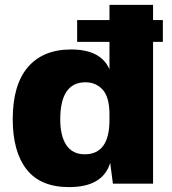

<svg xmlns="http://www.w3.org/2000/svg" viewBox="-20 -750 703 784"><path d="M645 -668V-579H605V0H441L430 -85Q400 14 262 14Q145 14 88.5 -58.5Q32 -131 32 -263Q32 -404 94 -476Q156 -548 270 -548Q392 -548 427 -467V-579H295V-668H427V-730H605V-668ZM226 -262Q226 -195 251 -157.5Q276 -120 326 -120Q427 -120 427 -260V-283Q427 -353 399.5 -383.5Q372 -414 329 -414Q226 -414 226 -262Z"/></svg>

Font: Nacelle Heavy
Style: Regular
Weight: 800
Designer: Sora Sagano
Foundry: Sora Sagano
Version: Version 1.000;FEAKit 1.0